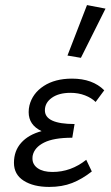

<svg xmlns="http://www.w3.org/2000/svg" viewBox="-20 -731 437 757"><path d="M157 -296Q157 -242 274 -242L265 -188Q192 -188 154 -169Q116 -150 109 -118Q108 -114 108 -106Q108 -82 129 -67.5Q150 -53 187 -53Q260 -53 320 -101L342 -55Q304 -25 264.5 -9.5Q225 6 174 6Q112 6 73.5 -18.5Q35 -43 35 -89Q35 -136 63.5 -168Q92 -200 144 -214Q93 -238 93 -289Q93 -302 96 -315Q108 -363 152.5 -392Q197 -421 264 -421Q345 -421 391 -375L357 -329Q341 -345 315 -355Q289 -365 258 -365Q212 -365 184.5 -345.5Q157 -326 157 -296ZM246 -512 323 -711 396 -697 299 -503Z"/></svg>

Font: Ysabeau Medium
Style: Italic
Weight: 500
Italic angle: -12°
Designer: Christian Thalmann (Catharsis Fonts)
Version: Version 0.003